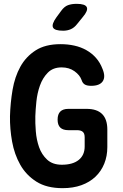

<svg xmlns="http://www.w3.org/2000/svg" viewBox="-20 -970 640 1000"><path d="M421 -255Q421 -275 411 -283.5Q401 -292 381 -292H336Q308 -292 294 -305.5Q280 -319 280 -347Q280 -375 294 -389Q308 -403 336 -403H431Q485 -403 512 -376Q539 -349 539 -295V-204Q539 -157 523 -117.5Q507 -78 477 -49.5Q447 -21 404 -5.5Q361 10 306 10Q223 10 169.5 -24Q116 -58 85.5 -112Q55 -166 43 -232.5Q31 -299 32 -365Q34 -435 45.5 -502.5Q57 -570 86 -622.5Q115 -675 165.5 -707.5Q216 -740 295 -740Q333 -740 367 -732.5Q401 -725 429.5 -709Q458 -693 479.5 -669Q501 -645 514 -611Q531 -570 515 -546.5Q499 -523 455 -523Q433 -523 421.5 -530Q410 -537 405 -553Q396 -579 368 -599Q340 -619 301 -619Q256 -619 229 -591.5Q202 -564 188 -524.5Q174 -485 169.5 -441Q165 -397 164 -365Q163 -330 166.5 -286Q170 -242 183.5 -203.5Q197 -165 225.5 -138.5Q254 -112 302 -112Q359 -112 390 -137Q421 -162 421 -207ZM309 -810Q264 -810 256 -827Q248 -844 274 -880L299 -914Q315 -936 334 -943Q353 -950 379 -950Q424 -950 432 -932.5Q440 -915 411 -881L381 -844Q367 -826 349 -818Q331 -810 309 -810Z"/></svg>

Font: Maple Mono NL
Style: Bold
Weight: 700
Monospace: yes
Designer: subframe7536
Version: Version 7.000